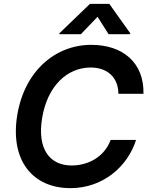

<svg xmlns="http://www.w3.org/2000/svg" viewBox="-20 -971 784 1001"><path d="M597.3 -481.9H728C731.9 -643.5 620.7 -737.2 456.3 -737.2C269.9 -737.2 108.7 -603.3 70 -371.4C30.9 -132.8 152 9.9 347.3 9.9C516.7 9.9 645.6 -102.6 689.3 -241.5H556.8C525.6 -156.6 444.6 -108.3 353.3 -108.3C240.1 -108.3 172.9 -192.8 199.6 -355.8C227.3 -523.4 330.6 -619 453.1 -619C538.4 -619 596.6 -568.9 597.3 -481.9ZM289.1 -792.6H401.6L488.6 -883.5L546.2 -792.6H658.4L659.1 -797.6L549.7 -951H449.2L289.8 -797.6Z"/></svg>

Font: Margiela Sans Semi Bold
Style: Italic
Weight: 600
Italic angle: -9.39999°
Designer: Stefan Endress, Andreas Faust
Version: Version 1.100;FEAKit 1.0